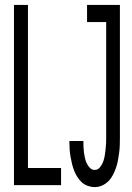

<svg xmlns="http://www.w3.org/2000/svg" viewBox="-20 -755 540 783"><path d="M37 0V-735H94V-70H229V0ZM366 8Q352 8 338 3Q324 -2 313.5 -11.5Q303 -21 295 -34Q287 -47 282 -60Q277 -73 273.5 -87.5Q270 -102 267.5 -116.5Q265 -131 264 -145.5Q263 -160 263 -174V-180H320V-177Q320 -166 320.5 -154.5Q321 -143 322.5 -132Q324 -121 326.5 -110Q329 -99 334 -88.5Q339 -78 347 -70Q355 -62 366 -62Q379 -62 387.5 -72.5Q396 -83 400.5 -95Q405 -107 407 -119.5Q409 -132 410.5 -144.5Q412 -157 412.5 -169.5Q413 -182 413 -195V-665H335V-735H469V-195Q469 -179 468.5 -163.5Q468 -148 466 -132.5Q464 -117 461 -101Q458 -85 453 -70.5Q448 -56 440.5 -41.5Q433 -27 422 -16Q411 -5 396.5 1.5Q382 8 366 8Z"/></svg>

Font: Iosevka Term
Style: Regular
Weight: 400
Monospace: yes
Designer: Belleve Invis
Foundry: Belleve Invis
Version: Version 30.0.1